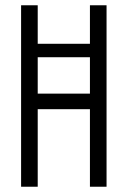

<svg xmlns="http://www.w3.org/2000/svg" viewBox="-20 -708 483 728"><path d="M60 0V-688H123V-542H321V-688H384V0H321V-294H123V0ZM123 -353H321V-491H123Z"/></svg>

Font: Saira ExtraCondensed
Style: Regular
Weight: 400
Width: 2
Designer: Hector Gatti with collaboration of the Omnibus-Type team
Foundry: Omnibus-Type
Version: Version 1.101